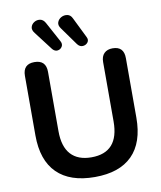

<svg xmlns="http://www.w3.org/2000/svg" viewBox="-101 -1032 941 1122"><g transform="rotate(-10 369.5 -471.0)"><path d="M371 10Q224 10 147 -66Q70 -142 70 -290V-643Q70 -713 138 -713Q207 -713 207 -643V-291Q207 -199 249 -153Q291 -107 371 -107Q534 -107 534 -291V-643Q534 -677 552 -695Q570 -713 602 -713Q669 -713 669 -643V-290Q669 -142 593 -66Q517 10 371 10ZM402 -773 326 -879Q310 -900 316 -917.5Q322 -935 339 -944.5Q356 -954 375.5 -950.5Q395 -947 405 -925L464 -805Q474 -786 463.5 -772Q453 -758 434.5 -756.5Q416 -755 402 -773ZM254 -770 170 -880Q154 -900 158.5 -917Q163 -934 179 -944Q195 -954 214 -951Q233 -948 245 -926L309 -808Q320 -789 311 -774Q302 -759 285 -756.5Q268 -754 254 -770Z"/></g></svg>

Font: Chiron GoRound TC SB
Style: Regular
Weight: 500
Designer: Ryoko NISHIZUKA 西塚涼子 (kana, bopomofo & ideographs); Paul D. Hunt (Latin, Greek & Cyrillic); Sandoll Communications 산돌커뮤니
Foundry: Adobe
Version: Version 1.000;hotconv 1.1.1;makeotfexe 2.6.0